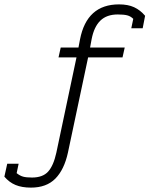

<svg xmlns="http://www.w3.org/2000/svg" viewBox="-169 -697 737 876"><path d="M-149 109 -136 50H-84L-93 93Q-78 105 -63.5 109Q-49 113 -23 113Q26 113 50.5 86Q75 59 88 0L180 -435H98L108 -480H189L196 -517Q227 -677 374 -677Q415 -677 443 -664Q471 -651 493 -625L482 -568H430L439 -611Q427 -623 411.5 -627Q396 -631 368 -631Q318 -631 289 -603Q260 -575 249 -518L242 -480H400L390 -435H233L141 -1Q124 77 83.5 118Q43 159 -28 159Q-69 159 -98 147Q-127 135 -149 109Z"/></svg>

Font: Pridi ExtraLight
Style: Regular
Weight: 275
Designer: Katatrad Team
Foundry: CadsonDemak
Version: Version 1.001